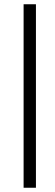

<svg xmlns="http://www.w3.org/2000/svg" viewBox="-20 -720 261 903"><path d="M91 163V-700H149V163Z"/></svg>

Font: Junicode Two Beta Condensed
Style: Regular
Weight: 400
Width: 3
Designer: Peter S. Baker
Foundry: Briery Creek Software
Version: Version 1.053; ttfautohint (v1.8.4)